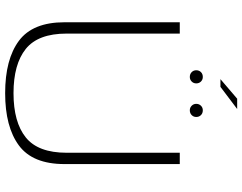

<svg xmlns="http://www.w3.org/2000/svg" viewBox="-118 -820 942 746"><g transform="rotate(90 353.0 -447.0)"><path d="M342 4Q473 4 545.2 -49.5Q617.5 -103 617.5 -226.5V-674.5H573.5V-235Q573.5 -124 514 -76.2Q454.5 -28.5 342 -28.5Q229.5 -28.5 170 -76.2Q110.5 -124 110.5 -235V-674.5H66.5V-226.5Q66.5 -103 138.5 -49.5Q210.5 4 342 4ZM279 -713.5Q289.5 -713.5 296.8 -720.8Q304 -728 304 -738.5Q304 -749.5 296.8 -756.8Q289.5 -764 279 -764Q267.5 -764 260.2 -756.8Q253 -749.5 253 -738.5Q253 -728 260.2 -720.8Q267.5 -713.5 279 -713.5ZM408.5 -713.5Q420 -713.5 427.2 -720.8Q434.5 -728 434.5 -738.5Q434.5 -749.5 427.2 -756.8Q420 -764 408.5 -764Q398 -764 390.8 -756.8Q383.5 -749.5 383.5 -738.5Q383.5 -728 390.8 -720.8Q398 -713.5 408.5 -713.5ZM287.5 -832.5H317.5L403.5 -897.5H363.5Z"/></g></svg>

Font: Anybody SemiExpanded ExtraLight
Style: Regular
Weight: 250
Width: 6
Version: Version 1.113;gftools[0.9.25]